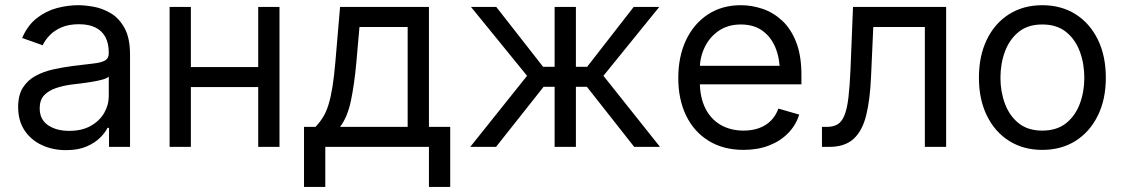

<svg xmlns="http://www.w3.org/2000/svg" viewBox="-20 -573 4385 749"><path d="M237.3 12.7Q185.5 12.7 143.1 -7.1Q100.6 -26.9 75.7 -64.5Q50.8 -102.1 50.8 -155.3Q50.8 -202.1 69.3 -231.2Q87.9 -260.3 118.9 -277.1Q149.9 -293.9 187.3 -302.2Q224.6 -310.5 262.7 -315.4Q312.5 -321.8 343.8 -325.2Q375 -328.6 389.6 -336.9Q404.3 -345.2 404.3 -365.2V-368.2Q404.3 -403.3 391.4 -428Q378.4 -452.6 352.5 -465.6Q326.7 -478.5 288.1 -478.5Q248 -478.5 220 -466.3Q191.9 -454.1 173.8 -435.3Q155.8 -416.5 146.5 -396.5L66.4 -424.8Q87.9 -474.6 123.8 -502.4Q159.7 -530.3 201.9 -541.5Q244.1 -552.7 285.2 -552.7Q311.5 -552.7 345.7 -546.6Q379.9 -540.5 412.4 -521.2Q444.8 -502 466.1 -463.1Q487.3 -424.3 487.3 -359.4V0H405.3V-74.2H399.4Q391.1 -56.6 371.1 -36.4Q351.1 -16.1 318.1 -1.7Q285.2 12.7 237.3 12.7ZM250 -62.5Q299.8 -62.5 334.2 -82Q368.7 -101.6 386.5 -132.6Q404.3 -163.6 404.3 -197.3V-274.4Q398.9 -268.1 380.9 -262.9Q362.8 -257.8 339.4 -253.9Q315.9 -250 293.9 -247.3Q272 -244.6 258.8 -243.2Q226.1 -238.8 197.8 -229.2Q169.4 -219.7 152.1 -201.2Q134.8 -182.6 134.8 -150.4Q134.8 -106.9 167.2 -84.7Q199.7 -62.5 250 -62.5Z M1005.9 -311.5V-233.4H705.1V-311.5ZM724.6 -545.9V0H641.6V-545.9ZM1070.3 -545.9V0H987.3V-545.9Z M1166 156.2V-78.1H1210.9Q1227.5 -95.7 1240 -115.7Q1252.4 -135.7 1261.2 -163.8Q1270 -191.9 1276.6 -231.9Q1283.2 -272 1288.1 -329.1L1306.6 -545.9H1653.3V-78.1H1736.3V156.2H1653.3V0H1249V156.2ZM1306.6 -78.1H1570.3V-467.8H1382.3L1370.1 -329.1Q1362.3 -243.7 1348.9 -179.7Q1335.4 -115.7 1306.6 -78.1Z M1814.5 0 2036.1 -277.3 1817.4 -545.9H1916L2098.6 -312.5H2143.6V-545.9H2226.6V-312.5H2270.5L2452.1 -545.9H2551.8L2334 -277.3L2554.7 0H2454.1L2269.5 -234.4H2226.6V0H2143.6V-234.4H2100.6L1915 0Z M2880.9 11.7Q2802.2 11.7 2744.9 -23.4Q2687.5 -58.6 2656.7 -121.8Q2626 -185.1 2626 -268.6Q2626 -352.5 2656.2 -416.5Q2686.5 -480.5 2741.5 -516.6Q2796.4 -552.7 2870.1 -552.7Q2912.6 -552.7 2954.6 -538.6Q2996.6 -524.4 3031 -492.7Q3065.4 -460.9 3085.9 -408.7Q3106.4 -356.4 3106.4 -280.3V-244.1H2685.5V-316.4H3061L3022.5 -289.1Q3022.5 -343.8 3005.4 -386.2Q2988.3 -428.7 2954.3 -453.1Q2920.4 -477.5 2870.1 -477.5Q2819.8 -477.5 2783.9 -452.9Q2748 -428.2 2729 -388.7Q2710 -349.1 2710 -303.7V-255.9Q2710 -193.8 2731.4 -150.9Q2752.9 -107.9 2791.5 -85.7Q2830.1 -63.5 2880.9 -63.5Q2913.6 -63.5 2940.4 -73Q2967.3 -82.5 2986.8 -101.8Q3006.3 -121.1 3016.6 -149.4L3097.7 -126Q3085 -85 3054.9 -54Q3024.9 -22.9 2980.5 -5.6Q2936 11.7 2880.9 11.7Z M3186.5 0V-78.1H3206.1Q3231 -78.1 3247.3 -87.9Q3263.7 -97.7 3273.9 -122.3Q3284.2 -147 3289.6 -190.9Q3294.9 -234.9 3297.9 -303.7L3307.6 -545.9H3670.9V0H3587.9V-467.8H3386.7L3377.9 -272.5Q3374 -183.1 3358.9 -122.6Q3343.8 -62 3309.6 -31Q3275.4 0 3214.8 0Z M4045.9 11.7Q3972.2 11.7 3916.5 -23.4Q3860.8 -58.6 3829.8 -122.1Q3798.8 -185.5 3798.8 -269.5Q3798.8 -355 3829.8 -418.7Q3860.8 -482.4 3916.5 -517.6Q3972.2 -552.7 4045.9 -552.7Q4120.1 -552.7 4175.8 -517.6Q4231.4 -482.4 4262.7 -418.7Q4293.9 -355 4293.9 -269.5Q4293.9 -185.5 4262.7 -122.1Q4231.4 -58.6 4175.8 -23.4Q4120.1 11.7 4045.9 11.7ZM4045.9 -63.5Q4102.5 -63.5 4138.7 -92.3Q4174.8 -121.1 4192.4 -168.2Q4210 -215.3 4210 -269.5Q4210 -324.7 4192.4 -372.1Q4174.8 -419.4 4138.7 -448.5Q4102.5 -477.5 4045.9 -477.5Q3989.7 -477.5 3953.9 -448.5Q3918 -419.4 3900.4 -372.1Q3882.8 -324.7 3882.8 -269.5Q3882.8 -215.3 3900.4 -168.2Q3918 -121.1 3953.9 -92.3Q3989.7 -63.5 4045.9 -63.5Z"/></svg>

Font: Inter
Style: Regular
Weight: 400
Designer: Rasmus Andersson
Foundry: rsms
Version: Version 4.000;git-8c9346024